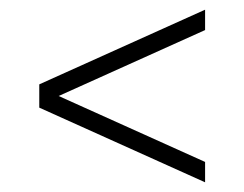

<svg xmlns="http://www.w3.org/2000/svg" viewBox="-20 -451 503 396"><path d="M403 -75 61 -229V-277L403 -431V-389L101 -253L403 -117Z"/></svg>

Font: Saira ExtraCondensed ExtraLight
Style: Regular
Weight: 250
Width: 2
Designer: Hector Gatti with collaboration of the Omnibus-Type team
Foundry: Omnibus-Type
Version: Version 1.101